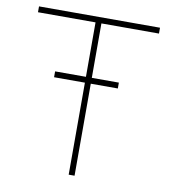

<svg xmlns="http://www.w3.org/2000/svg" viewBox="-80 -781 759 850"><g transform="rotate(10 299.0 -355.5)"><path d="M433.6 -439.9V-413.6H312V0H285.6V-413.6H147V-439.9H285.6V-684.6H26.9V-710.9H570.8V-684.6H312V-439.9Z"/></g></svg>

Font: Vazirmatn UI FD Thin
Style: Regular
Weight: 100
Designer: Saber Rastikerdar
Foundry: Saber Rastikerdar
Version: Version 33.003